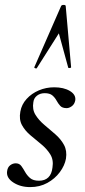

<svg xmlns="http://www.w3.org/2000/svg" viewBox="-20 -752 346 783"><path d="M248 -727 270 -478Q270 -475 264 -474.5Q258 -474 258 -477L220 -616L130 -474Q129 -472 124 -473.5Q119 -475 120 -478L229 -727Q231 -732 239.5 -732Q248 -732 248 -727ZM103 11Q63 11 34 -8Q5 -27 9 -54Q11 -70 21.5 -78Q32 -86 44 -86Q59 -86 67 -75Q75 -64 82.5 -50.5Q90 -37 102.5 -26Q115 -15 139 -15Q163 -15 177 -28.5Q191 -42 194 -69Q199 -100 185 -122.5Q171 -145 148.5 -163.5Q126 -182 104 -200.5Q82 -219 69.5 -242Q57 -265 63 -297Q68 -326 88.5 -348.5Q109 -371 138.5 -383.5Q168 -396 201 -396Q240 -396 265 -381Q290 -366 287 -343Q284 -327 273 -319Q262 -311 252 -311Q234 -311 225.5 -320.5Q217 -330 210.5 -342Q204 -354 193.5 -363Q183 -372 162 -372Q144 -372 131 -362Q118 -352 116 -335Q111 -306 124.5 -284Q138 -262 160.5 -243Q183 -224 205.5 -204.5Q228 -185 241 -161Q254 -137 249 -105Q244 -77 224 -50Q204 -23 173 -6Q142 11 103 11Z"/></svg>

Font: Cormorant Light Medium
Style: Italic
Weight: 500
Italic angle: -10°
Version: Version 4.000